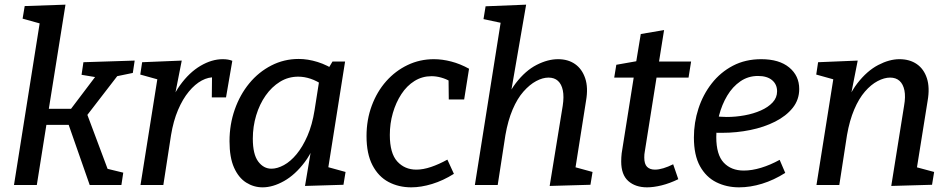

<svg xmlns="http://www.w3.org/2000/svg" viewBox="-20 -794 4077 824"><path d="M40 0 158 -743 192 -682 77 -714 86 -768 261 -774 187 -311 173 -327H302L275 -314L396 -474L402 -461L330 -473L338 -527L558 -534L550 -481L463 -463L493 -480L345 -288L349 -317L446 -58L431 -72L509 -53L501 0H365L272 -266L286 -258H161L180 -264L138 0Z M583 0 663 -503 697 -442 582 -474 590 -527 760 -534 723 -346 693 -295Q713 -373 752.5 -428Q792 -483 840.5 -511.5Q889 -540 936 -540Q960 -540 977 -533L950 -376H889L890 -473L903 -462Q875 -464 846 -448.5Q817 -433 790.5 -401Q764 -369 744 -322Q724 -275 714 -214L681 0Z M1107 10Q1069 10 1036.5 -10.5Q1004 -31 984.5 -74.5Q965 -118 965 -188Q965 -260 987.5 -324Q1010 -388 1050 -436.5Q1090 -485 1144.5 -513Q1199 -541 1262 -541Q1301 -541 1343 -528Q1385 -515 1428 -486L1385 -493L1407 -530H1461L1381 -25L1347 -88L1463 -56L1454 -1L1289 4L1321 -186L1350 -235Q1329 -153 1288 -98.5Q1247 -44 1199 -17Q1151 10 1107 10ZM1145 -70Q1170 -70 1198.5 -85.5Q1227 -101 1253 -132.5Q1279 -164 1299.5 -211Q1320 -258 1330 -321L1352 -461L1369 -427Q1340 -447 1313 -456Q1286 -465 1260 -465Q1217 -465 1181.5 -443Q1146 -421 1120 -384Q1094 -347 1079.5 -299Q1065 -251 1065 -199Q1065 -132 1088 -101Q1111 -70 1145 -70Z M1745 10Q1691 10 1647.5 -13Q1604 -36 1578.5 -85Q1553 -134 1553 -210Q1553 -280 1575.5 -340.5Q1598 -401 1637.5 -445.5Q1677 -490 1729.5 -515Q1782 -540 1842 -540Q1878 -540 1916.5 -530Q1955 -520 1993 -499L1972 -367H1906L1905 -457L1915 -444Q1872 -467 1832 -467Q1792 -467 1759 -446.5Q1726 -426 1702.5 -390Q1679 -354 1666 -309Q1653 -264 1653 -215Q1653 -136 1685 -101Q1717 -66 1767 -66Q1796 -66 1830 -77.5Q1864 -89 1900 -109L1928 -48Q1882 -19 1834.5 -4.5Q1787 10 1745 10Z M2339 4 2395 -340Q2401 -379 2395.5 -406Q2390 -433 2374.5 -447Q2359 -461 2334 -461Q2309 -461 2281 -446Q2253 -431 2226.5 -401Q2200 -371 2180 -324Q2160 -277 2149 -214L2116 0H2018L2131 -712L2144 -693L2055 -712L2064 -767L2238 -774L2164 -346L2128 -295Q2152 -383 2193.5 -437Q2235 -491 2283 -515.5Q2331 -540 2375 -540Q2418 -540 2448 -519Q2478 -498 2491.5 -458Q2505 -418 2495 -361L2447 -57L2406 -88L2523 -56L2514 -1Z M2757 10Q2707 10 2676.5 -17Q2646 -44 2646 -101Q2646 -110 2646.5 -118.5Q2647 -127 2648 -136L2702 -476L2713 -461H2616L2625 -516L2727 -534L2708 -515L2730 -648L2830 -665L2806 -515L2797 -530H2946L2935 -461H2784L2800 -476L2747 -142Q2746 -138 2745.5 -131.5Q2745 -125 2745 -118Q2745 -90 2757 -78Q2769 -66 2791 -66Q2807 -66 2827 -72Q2847 -78 2869 -89L2891 -25Q2854 -7 2819.5 1.5Q2785 10 2757 10Z M3152 10Q3098 10 3054 -12Q3010 -34 2984 -81Q2958 -128 2958 -204Q2958 -268 2977.5 -328Q2997 -388 3034.5 -436Q3072 -484 3125.5 -512Q3179 -540 3247 -540Q3324 -540 3367 -504.5Q3410 -469 3410 -412Q3410 -366 3382 -331Q3354 -296 3306.5 -272Q3259 -248 3200 -236Q3141 -224 3079 -224Q3070 -224 3061 -224Q3052 -224 3043 -225L3049 -295Q3061 -294 3073.5 -293Q3086 -292 3099 -292Q3137 -292 3175.5 -299Q3214 -306 3245.5 -320Q3277 -334 3296 -354.5Q3315 -375 3315 -402Q3315 -432 3293.5 -450Q3272 -468 3233 -468Q3191 -468 3157.5 -445Q3124 -422 3101 -383.5Q3078 -345 3066 -298.5Q3054 -252 3054 -206Q3054 -130 3086 -96Q3118 -62 3172 -62Q3207 -62 3246.5 -74Q3286 -86 3326 -108L3350 -52Q3301 -21 3250.5 -5.5Q3200 10 3152 10Z M3805 4 3860 -340Q3867 -379 3861.5 -406Q3856 -433 3840.5 -447Q3825 -461 3800 -461Q3775 -461 3746.5 -446Q3718 -431 3692 -401Q3666 -371 3646 -324Q3626 -277 3615 -214L3582 0H3484L3564 -503L3598 -442L3483 -474L3491 -527L3661 -534L3624 -346L3593 -295Q3618 -383 3659.5 -436.5Q3701 -490 3749 -515Q3797 -540 3840 -540Q3884 -540 3914.5 -519Q3945 -498 3958 -458Q3971 -418 3961 -361L3912 -55L3870 -88L3989 -56L3980 -1Z"/></svg>

Font: Bitter Thin Medium
Style: Italic
Weight: 500
Italic angle: -9°
Version: Version 3.021